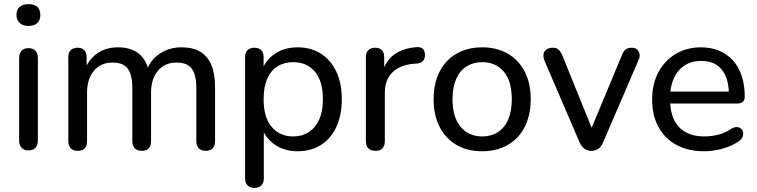

<svg xmlns="http://www.w3.org/2000/svg" viewBox="-20 -726 3679 933"><path d="M118 5Q97 5 85 -8Q73 -21 73 -44V-443Q73 -467 85 -479.5Q97 -492 118 -492Q140 -492 152 -479.5Q164 -467 164 -443V-44Q164 -21 152.5 -8Q141 5 118 5ZM118 -600Q91 -600 75.5 -614.5Q60 -629 60 -653Q60 -679 75.5 -692.5Q91 -706 118 -706Q147 -706 161.5 -692.5Q176 -679 176 -653Q176 -629 161.5 -614.5Q147 -600 118 -600Z M357 7Q336 7 324 -5Q312 -17 312 -40V-448Q312 -471 324 -482.5Q336 -494 357 -494Q378 -494 389.5 -482.5Q401 -471 401 -448V-363L390 -381Q409 -436 451.5 -466Q494 -496 553 -496Q615 -496 653 -466.5Q691 -437 704 -377H690Q708 -432 754.5 -464Q801 -496 863 -496Q918 -496 953.5 -474.5Q989 -453 1007 -410.5Q1025 -368 1025 -302V-40Q1025 -17 1013 -5Q1001 7 980 7Q958 7 946 -5Q934 -17 934 -40V-298Q934 -362 912 -392Q890 -422 838 -422Q781 -422 747.5 -382.5Q714 -343 714 -274V-40Q714 -17 702.5 -5Q691 7 669 7Q647 7 635 -5Q623 -17 623 -40V-298Q623 -362 601 -392Q579 -422 527 -422Q470 -422 436.5 -382.5Q403 -343 403 -274V-40Q403 7 357 7Z M1216 187Q1195 187 1183 175Q1171 163 1171 141V-448Q1171 -471 1183 -482.5Q1195 -494 1216 -494Q1238 -494 1249.5 -482.5Q1261 -471 1261 -448V-357L1250 -375Q1266 -430 1313 -463Q1360 -496 1426 -496Q1491 -496 1539 -465.5Q1587 -435 1614 -378.5Q1641 -322 1641 -244Q1641 -167 1614.5 -109.5Q1588 -52 1539.5 -21.5Q1491 9 1426 9Q1361 9 1314 -24Q1267 -57 1251 -111H1262V141Q1262 163 1250 175Q1238 187 1216 187ZM1405 -63Q1448 -63 1480.5 -84Q1513 -105 1531 -145Q1549 -185 1549 -244Q1549 -332 1510 -378Q1471 -424 1405 -424Q1361 -424 1328.5 -403.5Q1296 -383 1278.5 -343Q1261 -303 1261 -244Q1261 -156 1300 -109.5Q1339 -63 1405 -63Z M1805 7Q1782 7 1770 -5Q1758 -17 1758 -40V-448Q1758 -471 1770 -482.5Q1782 -494 1803 -494Q1824 -494 1835.5 -482.5Q1847 -471 1847 -448V-371H1837Q1853 -431 1897 -462Q1941 -493 2008 -497Q2024 -498 2034 -489.5Q2044 -481 2045 -461Q2046 -442 2036 -430.5Q2026 -419 2005 -417L1987 -416Q1921 -409 1885.5 -373Q1850 -337 1850 -274V-40Q1850 -17 1838.5 -5Q1827 7 1805 7Z M2323 9Q2251 9 2198 -22Q2145 -53 2116 -110Q2087 -167 2087 -244Q2087 -302 2103.5 -348.5Q2120 -395 2151 -428Q2182 -461 2225.5 -478.5Q2269 -496 2323 -496Q2395 -496 2448 -465Q2501 -434 2530 -377.5Q2559 -321 2559 -244Q2559 -186 2542.5 -139Q2526 -92 2495 -59Q2464 -26 2420.5 -8.5Q2377 9 2323 9ZM2323 -63Q2367 -63 2399.5 -84Q2432 -105 2449.5 -145Q2467 -185 2467 -244Q2467 -332 2428 -378Q2389 -424 2323 -424Q2280 -424 2247.5 -403.5Q2215 -383 2197 -343Q2179 -303 2179 -244Q2179 -156 2218.5 -109.5Q2258 -63 2323 -63Z M2853 7Q2834 7 2820 -3Q2806 -13 2796 -35L2626 -431Q2619 -448 2621 -462Q2623 -476 2634.5 -485Q2646 -494 2666 -494Q2683 -494 2693 -486Q2703 -478 2712 -458L2869 -71H2841L3002 -458Q3010 -478 3020.5 -486Q3031 -494 3050 -494Q3067 -494 3076.5 -485Q3086 -476 3088 -462Q3090 -448 3082 -432L2911 -35Q2902 -13 2887.5 -3Q2873 7 2853 7Z M3403 9Q3324 9 3267.5 -21.5Q3211 -52 3180 -108.5Q3149 -165 3149 -242Q3149 -318 3179.5 -375Q3210 -432 3263.5 -464Q3317 -496 3386 -496Q3435 -496 3474.5 -479.5Q3514 -463 3542 -432Q3570 -401 3584.5 -356.5Q3599 -312 3599 -256Q3599 -240 3589.5 -231.5Q3580 -223 3562 -223H3220V-281H3539L3522 -267Q3522 -319 3506.5 -355.5Q3491 -392 3461.5 -411Q3432 -430 3388 -430Q3340 -430 3306 -407.5Q3272 -385 3254 -344.5Q3236 -304 3236 -251V-245Q3236 -155 3279 -109Q3322 -63 3403 -63Q3435 -63 3468.5 -71Q3502 -79 3533 -100Q3548 -109 3560.5 -108.5Q3573 -108 3581 -100.5Q3589 -93 3591 -82.5Q3593 -72 3588 -60Q3583 -48 3569 -39Q3536 -16 3490.5 -3.5Q3445 9 3403 9Z"/></svg>

Font: Nunito Medium
Style: Regular
Weight: 500
Designer: Vernon Adams
Foundry: Vernon Adams
Version: Version 3.601